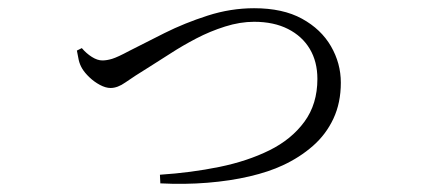

<svg xmlns="http://www.w3.org/2000/svg" viewBox="-20 -463 1040 467"><path d="M369 -38Q445 -43 513.5 -57Q582 -71 635.5 -97.5Q689 -124 720.5 -167Q752 -210 752 -271Q752 -313 733.5 -344Q715 -375 680.5 -392.5Q646 -410 598 -410Q564 -410 527.5 -398.5Q491 -387 457.5 -369.5Q424 -352 395.5 -333.5Q367 -315 346 -302Q304 -276 285 -262.5Q266 -249 249 -249Q237 -249 223 -256.5Q209 -264 197.5 -275Q186 -286 180 -296Q174 -306 171.5 -317Q169 -328 167 -340L179 -346Q190 -333 203.5 -324.5Q217 -316 229 -316Q240 -316 253 -320Q266 -324 294 -339Q331 -358 380 -382.5Q429 -407 485 -425Q541 -443 598 -443Q668 -443 714.5 -417.5Q761 -392 785 -350.5Q809 -309 809 -262Q809 -213 791 -174.5Q773 -136 741 -108Q709 -80 668 -61Q634 -45 587 -34Q540 -23 484.5 -18.5Q429 -14 370 -17Z"/></svg>

Font: Noto Serif JP ExtraLight Light
Style: Regular
Weight: 300
Version: Version 2.003-H1;hotconv 1.1.1;makeotfexe 2.6.0